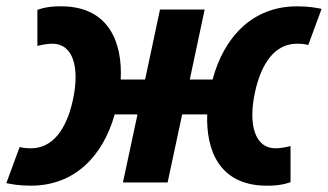

<svg xmlns="http://www.w3.org/2000/svg" viewBox="-40 -576 1035 606"><path d="M58 10C195 10 285 -83 322 -215H394L348 0H489L535 -215H614C610 -102 652 7 796 10C831 11 858 6 877 -1V-115C857 -110 843 -108 829 -108C766 -108 742 -180 765 -286C785 -377 828 -438 897 -438C910 -438 922 -437 933 -434L975 -548C959 -551 938 -556 897 -556C758 -556 667 -460 631 -325H559L606 -546H465L418 -325H341C347 -440 305 -553 159 -556C124 -557 97 -552 78 -545V-431C98 -436 112 -438 126 -438C189 -438 213 -366 190 -260C170 -169 127 -108 58 -108C45 -108 33 -109 22 -112L-20 2C-4 5 17 10 58 10Z"/></svg>

Font: Noto Sans
Style: Bold Italic
Weight: 700
Italic angle: -12°
Designer: Monotype Design Team
Foundry: Monotype Imaging Inc.
Version: Version 2.013